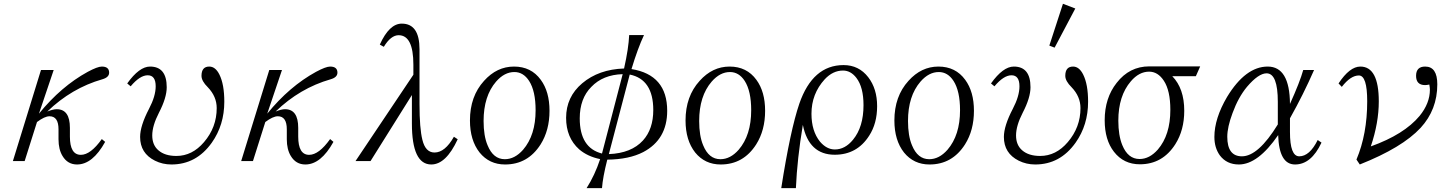

<svg xmlns="http://www.w3.org/2000/svg" viewBox="-20 -850 7619 1011"><path d="M262.7 -481.4 185.1 -251.5Q301.8 -395 441.9 -471.7Q493.7 -499.5 516.1 -499.5Q554.7 -499.5 554.7 -467.3Q554.7 -442.9 519 -432.6Q356.9 -386.2 229 -262.7Q258.8 -274.9 278.8 -274.9Q348.1 -274.9 348.1 -176.8V-130.9Q348.1 -34.7 405.8 -34.7Q457 -34.7 516.1 -117.7L533.7 -103Q467.8 16.1 385.7 16.1Q335.9 16.1 309.1 -28.8Q288.1 -63.5 288.1 -116.7V-168.9Q288.1 -237.8 240.7 -237.8Q215.3 -237.8 174.8 -207.5L109.9 -2H47.9L195.8 -481.4Z M649.9 -410.6Q713.4 -499.5 770 -499.5Q857.9 -499.5 857.9 -390.6Q857.9 -335.4 816.9 -256.3Q781.7 -188 781.7 -136.7Q781.7 -86.4 814 -58.6Q848.1 -28.8 908.7 -28.8Q992.2 -28.8 1054.2 -101.6Q1121.1 -179.7 1121.1 -280.8Q1121.1 -341.8 1074.2 -390.6Q1041 -423.3 1041 -450.7Q1041 -499.5 1082 -499.5Q1114.3 -499.5 1135.3 -457.5Q1161.1 -405.8 1161.1 -314.5Q1161.1 -191.9 1095.2 -98.6Q1013.7 16.1 882.8 16.1Q835.9 16.1 795.9 -3.9Q717.8 -43 717.8 -128.9Q717.8 -187 764.6 -276.9Q799.8 -343.8 799.8 -395.5Q799.8 -453.6 757.8 -453.6Q716.8 -453.6 668 -395.5Z M1464.8 -481.4 1387.2 -251.5Q1503.9 -395 1644 -471.7Q1695.8 -499.5 1718.3 -499.5Q1756.8 -499.5 1756.8 -467.3Q1756.8 -442.9 1721.2 -432.6Q1559.1 -386.2 1431.2 -262.7Q1460.9 -274.9 1481 -274.9Q1550.3 -274.9 1550.3 -176.8V-130.9Q1550.3 -34.7 1607.9 -34.7Q1659.2 -34.7 1718.3 -117.7L1735.8 -103Q1669.9 16.1 1587.9 16.1Q1538.1 16.1 1511.2 -28.8Q1490.2 -63.5 1490.2 -116.7V-168.9Q1490.2 -237.8 1442.9 -237.8Q1417.5 -237.8 1377 -207.5L1312 -2H1250L1397.9 -481.4Z M2156.7 -456.5V-509.3Q2156.7 -664.6 2079.1 -664.6Q2038.1 -664.6 2001 -603.5L1980 -615.2Q2029.8 -725.6 2095.7 -725.6Q2189 -725.6 2189 -590.3V-301.8Q2189 -173.8 2204.1 -113.8Q2220.2 -46.9 2268.1 -46.9Q2323.2 -46.9 2370.1 -129.9L2390.1 -116.7Q2328.6 16.1 2251 16.1Q2148.9 16.1 2148.9 -199.7V-349.6L1931.2 -2H1852.1Z M2686.5 -499.5Q2776.9 -499.5 2827.6 -429.7Q2873.5 -367.2 2873.5 -266.6Q2873.5 -164.1 2826.7 -89.8Q2759.3 16.1 2639.6 16.1Q2556.6 16.1 2505.4 -46.9Q2454.6 -111.3 2454.6 -215.8Q2454.6 -342.8 2528.8 -424.3Q2596.2 -499.5 2686.5 -499.5ZM2688.5 -470.7Q2636.2 -470.7 2592.3 -420.4Q2526.4 -344.2 2526.4 -212.9Q2526.4 -134.3 2547.4 -85Q2577.1 -11.7 2638.2 -11.7Q2690.4 -11.7 2734.4 -61.5Q2800.3 -138.2 2800.3 -269.5Q2800.3 -370.6 2766.1 -423.8Q2735.8 -470.7 2688.5 -470.7Z M3068.8 140.6Q3111.8 73.2 3140.1 -12.2Q3073.7 -25.9 3029.8 -63.5Q2960.9 -125 2960.9 -229.5Q2960.9 -339.8 3045.9 -411.6Q3132.8 -484.9 3266.1 -489.3Q3290 -595.7 3293 -665.5H3371.1Q3338.4 -596.2 3305.2 -486.3Q3493.2 -456.1 3493.2 -266.6Q3493.2 -115.7 3367.2 -49.3Q3293 -10.7 3177.7 -9.3Q3153.8 84.5 3149.9 140.6ZM3258.8 -459.5Q3154.8 -456.5 3093.8 -392.6Q3032.7 -331.5 3032.7 -226.6Q3032.7 -71.3 3149.9 -41.5ZM3295.9 -457.5 3186 -38.6Q3304.2 -43 3365.7 -110.4Q3419.9 -170.4 3419.9 -270.5Q3419.9 -432.1 3295.9 -457.5Z M3821.8 -499.5Q3912.1 -499.5 3962.9 -429.7Q4008.8 -367.2 4008.8 -266.6Q4008.8 -164.1 3961.9 -89.8Q3894.5 16.1 3774.9 16.1Q3691.9 16.1 3640.6 -46.9Q3589.8 -111.3 3589.8 -215.8Q3589.8 -342.8 3664.1 -424.3Q3731.4 -499.5 3821.8 -499.5ZM3823.7 -470.7Q3771.5 -470.7 3727.5 -420.4Q3661.6 -344.2 3661.6 -212.9Q3661.6 -134.3 3682.6 -85Q3712.4 -11.7 3773.4 -11.7Q3825.7 -11.7 3869.6 -61.5Q3935.5 -138.2 3935.5 -269.5Q3935.5 -370.6 3901.4 -423.8Q3871.1 -470.7 3823.7 -470.7Z M4093.8 140.6Q4141.6 -165.5 4189 -304.2Q4259.3 -507.3 4421.9 -507.3Q4502.4 -507.3 4551.8 -443.4Q4598.6 -382.8 4598.6 -291Q4598.6 -199.7 4556.6 -135.3Q4492.7 -35.2 4375.5 -35.2Q4239.3 -35.2 4207.5 -192.4Q4177.7 -14.6 4170.9 140.6ZM4418.9 -478.5Q4365.7 -478.5 4322.8 -432.6Q4252.9 -356 4252.9 -251Q4252.9 -159.7 4297.9 -104Q4333 -63 4376 -63Q4429.7 -63 4471.7 -114.3Q4526.9 -181.2 4526.9 -296.4Q4526.9 -390.6 4489.7 -439.5Q4460 -478.5 4418.9 -478.5Z M4921.4 -499.5Q5011.7 -499.5 5062.5 -429.7Q5108.4 -367.2 5108.4 -266.6Q5108.4 -164.1 5061.5 -89.8Q4994.1 16.1 4874.5 16.1Q4791.5 16.1 4740.2 -46.9Q4689.5 -111.3 4689.5 -215.8Q4689.5 -342.8 4763.7 -424.3Q4831.1 -499.5 4921.4 -499.5ZM4923.3 -470.7Q4871.1 -470.7 4827.1 -420.4Q4761.2 -344.2 4761.2 -212.9Q4761.2 -134.3 4782.2 -85Q4812 -11.7 4873 -11.7Q4925.3 -11.7 4969.2 -61.5Q5035.2 -138.2 5035.2 -269.5Q5035.2 -370.6 5001 -423.8Q4970.7 -470.7 4923.3 -470.7Z M5577.1 -830.1 5642.1 -805.2 5533.2 -599.1 5505.4 -609.9ZM5198.2 -410.6Q5261.7 -499.5 5318.4 -499.5Q5406.2 -499.5 5406.2 -390.6Q5406.2 -335.4 5365.2 -256.3Q5330.1 -188 5330.1 -136.7Q5330.1 -86.4 5362.3 -58.6Q5396.5 -28.8 5457 -28.8Q5540.5 -28.8 5602.5 -101.6Q5669.4 -179.7 5669.4 -280.8Q5669.4 -341.8 5622.6 -390.6Q5589.4 -423.3 5589.4 -450.7Q5589.4 -499.5 5630.4 -499.5Q5662.6 -499.5 5683.6 -457.5Q5709.5 -405.8 5709.5 -314.5Q5709.5 -191.9 5643.6 -98.6Q5562 16.1 5431.2 16.1Q5384.3 16.1 5344.2 -3.9Q5266.1 -43 5266.1 -128.9Q5266.1 -187 5313 -276.9Q5348.1 -343.8 5348.1 -395.5Q5348.1 -453.6 5306.2 -453.6Q5265.1 -453.6 5216.3 -395.5Z M6276.9 -448.7H6152.8Q6215.8 -384.3 6215.8 -266.6Q6215.8 -165 6168.9 -90.8Q6101.6 15.1 5981.9 15.1Q5897 15.1 5845.7 -50.8Q5796.9 -113.3 5796.9 -216.8Q5796.9 -334 5859.9 -413.6Q5927.2 -500.5 6031.7 -500.5H6299.8ZM6030.8 -472.7Q5978 -472.7 5934.6 -421.9Q5868.7 -345.2 5868.7 -214.8Q5868.7 -136.7 5889.6 -85.9Q5919.4 -12.7 5980.5 -12.7Q6032.7 -12.7 6076.7 -62.5Q6142.6 -139.2 6142.6 -271.5Q6142.6 -373 6108.4 -424.8Q6077.1 -472.7 6030.8 -472.7Z M6938.5 -99.1Q6884.8 16.1 6799.3 16.1Q6714.8 16.1 6710.4 -138.7Q6604 16.1 6503.4 16.1Q6439.5 16.1 6403.3 -31.7Q6374.5 -71.8 6374.5 -128.9Q6374.5 -226.1 6441.4 -339.8Q6538.6 -499.5 6655.3 -499.5Q6771 -499.5 6772.5 -302.7Q6825.2 -419.4 6842.3 -481.4H6899.4Q6843.3 -353 6772.5 -227.1V-154.8Q6772.5 -26.9 6821.3 -26.9Q6876 -26.9 6918.5 -112.8ZM6708.5 -194.8V-313.5Q6708.5 -463.9 6649.4 -463.9Q6606.9 -463.9 6546.4 -393.1Q6500.5 -337.9 6470.2 -254.9Q6442.4 -180.7 6442.4 -129.9Q6442.4 -26.9 6519.5 -26.9Q6605.5 -26.9 6708.5 -194.8Z M7028.3 -410.6Q7086.9 -499.5 7143.1 -499.5Q7240.2 -499.5 7240.2 -315.9Q7240.2 -203.6 7198.2 -79.1Q7374 -142.1 7455.1 -239.7Q7509.3 -306.2 7509.3 -377.9Q7509.3 -387.2 7506.3 -404.8Q7491.7 -401.9 7484.4 -401.9Q7436.5 -401.9 7436.5 -450.7Q7436.5 -499.5 7484.4 -499.5Q7548.3 -499.5 7548.3 -405.8Q7548.3 -272.5 7460.4 -176.8Q7363.3 -72.3 7140.1 16.1L7122.6 -9.8Q7179.2 -143.6 7179.2 -316.9Q7179.2 -452.6 7135.3 -452.6Q7091.8 -452.6 7045.4 -392.6Z"/></svg>

Font: I.MingCP
Style: Regular
Weight: 400
Designer: I.Font Project
Version: Version 8.000; Sep 06, 2022